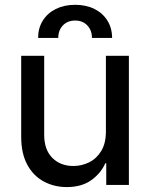

<svg xmlns="http://www.w3.org/2000/svg" viewBox="-20 -758 615 787"><path d="M414.1 -219.2V-529.3H508.3V0H415.5V-88.9H411.6Q394 -48.3 354.5 -19.8Q314.9 8.8 253.9 8.8Q201.7 8.8 159.2 -14.2Q116.7 -37.1 91.8 -83Q66.9 -128.9 66.9 -196.8V-529.3H161.1V-205.6Q161.1 -144.5 194.3 -111.1Q227.5 -77.6 280.8 -77.6Q314.5 -77.6 345 -92.5Q375.5 -107.4 394.8 -138.9Q414.1 -170.4 414.1 -219.2ZM136.2 -602.5Q136.2 -642.6 155.3 -673.3Q174.3 -704.1 208.7 -721.2Q243.2 -738.3 288.1 -738.3Q333 -738.3 367.2 -721.2Q401.4 -704.1 420.4 -673.3Q439.5 -642.6 439.5 -602.5H356.9Q356.9 -633.8 337.9 -653.8Q318.8 -673.8 288.1 -673.8Q256.8 -673.8 237.8 -653.8Q218.8 -633.8 218.8 -602.5Z"/></svg>

Font: Inter Cardless Tabular
Style: Regular
Weight: 400
Designer: Rasmus Andersson
Foundry: rsms
Version: Version 4.000;git-4fc901f